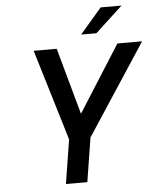

<svg xmlns="http://www.w3.org/2000/svg" viewBox="-61 -986 853 1037"><g transform="rotate(-5 365.5 -467.0)"><path d="M406 -797 524 -934H637L489 -797ZM143 -732H268L368 -371L597 -732H731L408 -239L370 0H254L292 -239Z"/></g></svg>

Font: Exo
Style: DemiBoldItalic
Weight: 600
Designer: Natanael Gama
Version: Version 1